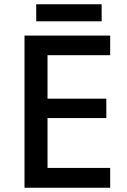

<svg xmlns="http://www.w3.org/2000/svg" viewBox="-20 -881 597 901"><path d="M457 -861H150V-781H457ZM497 0V-93H203V-327H479V-418H203V-622H497V-714H95V0Z"/></svg>

Font: Noto Sans Malayalam Medium
Style: Regular
Weight: 500
Designer: Jelle Bosma - Monotype Design Team
Foundry: Monotype Imaging Inc.
Version: Version 2.104